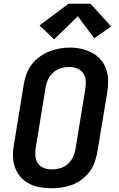

<svg xmlns="http://www.w3.org/2000/svg" viewBox="-20 -1001 640 1029"><path d="M255 8Q224 8 193 2.5Q162 -3 135.5 -17Q109 -31 89.5 -53.5Q70 -76 60 -104.5Q50 -133 49.5 -164.5Q49 -196 55 -228L108 -553Q113 -580 123 -607Q133 -634 151 -657Q169 -680 193.5 -697.5Q218 -715 245 -725.5Q272 -736 299.5 -741Q327 -746 355 -746Q387 -746 417 -739Q447 -732 473.5 -718Q500 -704 519.5 -681.5Q539 -659 549 -630.5Q559 -602 559.5 -570.5Q560 -539 555 -507L501 -182Q496 -155 486 -128Q476 -101 458 -78Q440 -55 416 -37.5Q392 -20 365 -10Q338 0 310 4Q282 8 255 8ZM257 -93Q279 -93 301 -99Q323 -105 341 -120Q359 -135 369.5 -156Q380 -177 384 -199L437 -523Q441 -546 439.5 -568.5Q438 -591 426 -608.5Q414 -626 393.5 -634Q373 -642 350 -642Q328 -642 306.5 -635.5Q285 -629 267 -614Q249 -599 239 -578.5Q229 -558 225 -536L172 -212Q168 -189 169.5 -166.5Q171 -144 182.5 -126.5Q194 -109 214.5 -101Q235 -93 257 -93ZM270 -790 192 -865 347 -981H465L576 -859L485 -796L397 -914Z"/></svg>

Font: Iosevka Curly Extended
Style: Bold Italic
Weight: 700
Width: 7
Italic angle: -9°
Monospace: yes
Designer: Belleve Invis
Foundry: Belleve Invis
Version: Version 11.1.0; ttfautohint (v1.8.3)